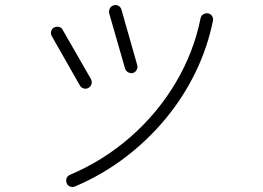

<svg xmlns="http://www.w3.org/2000/svg" viewBox="-20 -727 1040 760"><path d="M277 11Q267 15 257.5 11.5Q248 8 244 -2Q240 -12 243.5 -21.5Q247 -31 257 -35Q389 -91 496 -184.5Q603 -278 675 -399Q747 -520 774 -655Q776 -665 785 -670.5Q794 -676 804 -674Q814 -672 819.5 -663.5Q825 -655 823 -645Q801 -537 752.5 -438Q704 -339 632.5 -253.5Q561 -168 471 -100.5Q381 -33 277 11ZM506 -438Q496 -436 487 -441Q478 -446 475 -456L412 -675Q410 -685 415 -694Q420 -703 430 -706Q440 -709 449 -704Q458 -699 461 -688L523 -470Q526 -460 521 -450.5Q516 -441 506 -438ZM330 -379Q321 -374 311 -377Q301 -380 296 -389L185 -584Q180 -593 182.5 -603Q185 -613 194 -618Q203 -623 213.5 -620.5Q224 -618 228 -609L340 -414Q345 -404 342 -394Q339 -384 330 -379Z"/></svg>

Font: Zen Kurenaido
Style: Regular
Weight: 400
Designer: Yoshimichi Ohira
Foundry: Positype
Version: Version 1.001